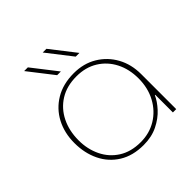

<svg xmlns="http://www.w3.org/2000/svg" viewBox="-193 -864 1024 1024"><g transform="rotate(-45 319.0 -352.0)"><path d="M314 13Q233 13 176 -22.5Q119 -58 89.5 -119Q60 -180 60 -256Q60 -332 91.5 -392Q123 -452 181.5 -487Q240 -522 321 -522Q395 -522 451.5 -488Q508 -454 540 -396Q572 -338 572 -264V0H547V-133H544Q530 -101 499 -67Q468 -33 421.5 -10Q375 13 314 13ZM314 -9Q380 -9 432.5 -41Q485 -73 515.5 -129.5Q546 -186 546 -258Q546 -328 518 -382.5Q490 -437 439 -468.5Q388 -500 319 -500Q246 -500 194 -467.5Q142 -435 114 -378.5Q86 -322 86 -250Q86 -184 112.5 -129Q139 -74 190 -41.5Q241 -9 314 -9ZM391 -577 282 -717H310L419 -577ZM251 -577 142 -717H170L279 -577Z"/></g></svg>

Font: MuseoModerno Thin Thin
Style: Regular
Weight: 250
Version: Version 1.003